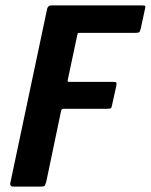

<svg xmlns="http://www.w3.org/2000/svg" viewBox="-20 -693 560 713"><path d="M28 0Q23 0 20 -3.5Q17 -7 18 -12L155 -660Q158 -673 171 -673H505Q517 -673 519 -671Q521 -669 518 -658L503 -588Q500 -576 497 -573.5Q494 -571 483 -571H277Q271 -571 269.5 -570Q268 -569 267 -563L232 -398Q231 -392 231.5 -390.5Q232 -389 238 -389H398Q410 -389 412 -386.5Q414 -384 411 -370L397 -307Q395 -294 392 -291.5Q389 -289 377 -289H217Q212 -289 210.5 -288Q209 -287 207 -282L152 -19Q148 -5 145 -2.5Q142 0 128 0Z"/></svg>

Font: Glory
Style: Bold Italic
Weight: 700
Italic angle: -12°
Version: Version 1.011